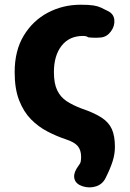

<svg xmlns="http://www.w3.org/2000/svg" viewBox="-20 -598 548 812"><path d="M427 154Q414 181 386.5 190Q359 199 330 190Q302 181 295.5 160.5Q289 140 304 115Q313 101 318 94Q323 87 323 65Q323 37 309 20Q295 3 258 -9Q219 -22 180.5 -42Q142 -62 111 -93.5Q80 -125 61 -173.5Q42 -222 42 -293Q42 -384 80.5 -447.5Q119 -511 182.5 -544.5Q246 -578 321 -578Q356 -578 375 -575Q394 -572 406.5 -566Q419 -560 435 -552Q461 -540 463.5 -514Q466 -488 449 -465Q432 -442 407 -439.5Q382 -437 354 -440Q351 -442 346 -444Q341 -446 331 -446Q273 -446 240.5 -404.5Q208 -363 208 -293Q208 -245 222 -216Q236 -187 262 -170Q288 -153 325 -139Q378 -121 409 -101Q440 -81 453 -52Q466 -23 466 23Q466 53 456.5 83.5Q447 114 427 154Z"/></svg>

Font: Chiron GoRound TC EB
Style: Regular
Weight: 700
Designer: Ryoko NISHIZUKA 西塚涼子 (kana, bopomofo & ideographs); Paul D. Hunt (Latin, Greek & Cyrillic); Sandoll Communications 산돌커뮤니
Foundry: Adobe
Version: Version 1.000;hotconv 1.1.1;makeotfexe 2.6.0